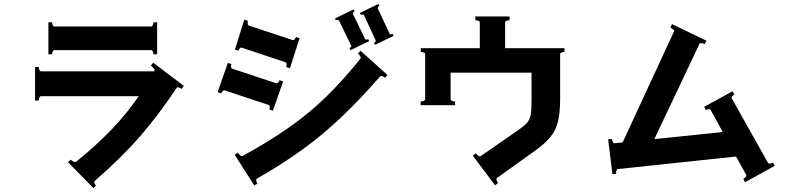

<svg xmlns="http://www.w3.org/2000/svg" viewBox="-20 -875 4040 980"><path d="M257 -619Q252 -619 249 -612Q246 -605 246 -598H227V-761H246Q246 -754 249 -747Q252 -740 257 -740H752Q757 -740 760 -747Q763 -754 763 -761H782V-598H763Q763 -605 760 -612Q757 -619 752 -619ZM762 -555 918 -437 907 -421Q900 -426 892.5 -428.5Q885 -431 882 -427Q789 -287 694 -178Q599 -69 463 49Q461 50 461 54Q461 63 470 72L457 85L327 -47L341 -60Q346 -55 354.5 -50.5Q363 -46 368 -49Q472 -133 549.5 -214Q627 -295 688 -384H189Q184 -384 181 -376.5Q178 -369 178 -362H159V-533H178Q178 -526 181 -518.5Q184 -511 189 -511H767L768 -513Q771 -518 764 -526.5Q757 -535 750 -540Z M1211 -632Q1207 -632 1203 -627Q1199 -622 1197 -617L1179 -622L1227 -775L1245 -769Q1244 -767 1244 -759Q1244 -748 1249 -745L1475 -670H1477Q1481 -670 1485 -675.5Q1489 -681 1491 -686L1509 -680L1460 -527L1441 -533Q1443 -539 1443 -545Q1443 -555 1438 -557L1213 -632ZM1821 -580Q1821 -585 1816.5 -591.5Q1812 -598 1807 -602L1820 -616L1958 -492L1945 -478Q1939 -483 1931.5 -486Q1924 -489 1920 -485Q1769 -311 1627.5 -192.5Q1486 -74 1291 37Q1288 39 1288 44Q1288 54 1294 62L1278 72L1178 -85L1194 -96Q1198 -89 1205.5 -82.5Q1213 -76 1218 -79Q1415 -186 1549 -295.5Q1683 -405 1820 -576Q1821 -577 1821 -580ZM1124 -414Q1119 -414 1115 -409Q1111 -404 1109 -398L1091 -405L1143 -554L1161 -548Q1159 -542 1159 -537Q1159 -528 1164 -525L1390 -450H1392Q1397 -450 1401 -455Q1405 -460 1407 -466L1425 -459L1373 -310L1355 -316Q1357 -322 1357 -327Q1357 -337 1352 -339L1126 -414ZM1975 -700Q1980 -700 1984 -702L1989 -692L1894 -646L1889 -656Q1893 -658 1896 -661.5Q1899 -665 1898 -668L1837 -799Q1836 -801 1831 -801Q1826 -801 1822 -799L1817 -809L1912 -855L1917 -845Q1913 -843 1910 -839.5Q1907 -836 1908 -833L1969 -702Q1970 -700 1975 -700ZM1850 -673Q1856 -673 1860 -675L1864 -665L1769 -619L1764 -629Q1768 -631 1771 -634.5Q1774 -638 1773 -641L1710 -771Q1709 -773 1704 -773Q1698 -773 1694 -771L1690 -781L1785 -827L1790 -817Q1786 -815 1783 -811.5Q1780 -808 1781 -805L1844 -675Q1845 -673 1850 -673Z M2861 -610Q2854 -610 2846.5 -607Q2839 -604 2839 -599V-370Q2839 -299 2828 -254.5Q2817 -210 2790 -176.5Q2763 -143 2710 -105L2516 34Q2514 35 2514 39Q2514 44 2516.5 50Q2519 56 2522 59L2507 71L2393 -81L2409 -92Q2413 -86 2420.5 -80.5Q2428 -75 2433 -78L2624 -210Q2657 -233 2670.5 -248.5Q2684 -264 2688.5 -287.5Q2693 -311 2693 -361V-504H2280V-368Q2280 -363 2287.5 -360Q2295 -357 2303 -357V-338H2127V-357Q2135 -357 2142.5 -360Q2150 -363 2150 -368V-599Q2150 -604 2142.5 -607Q2135 -610 2128 -610V-629H2429V-761Q2429 -766 2421.5 -769Q2414 -772 2406 -772V-791H2581V-772Q2573 -772 2565.5 -769Q2558 -766 2558 -761V-629H2861Z M3935 -29 3783 55 3774 38Q3780 35 3785.5 29Q3791 23 3789 18L3737 -76L3133 -12Q3128 -11 3126 -3.5Q3124 4 3125 12L3106 14L3084 -164L3103 -166Q3104 -159 3108 -151Q3112 -143 3117 -144L3158 -148L3420 -714L3421 -717Q3421 -722 3402 -735L3410 -752L3586 -667L3577 -650Q3567 -655 3558 -655Q3551 -655 3550 -651L3320 -165L3669 -201L3607 -314Q3606 -318 3600 -318Q3593 -318 3583 -313L3574 -330L3719 -409L3728 -393Q3710 -381 3715 -373L3900 -44Q3901 -40 3908 -40Q3915 -40 3925 -45Z"/></svg>

Font: Aoboshi One
Style: Regular
Weight: 400
Designer: IKIMOJI
Foundry: Natsumi Matsuba
Version: Version 1.000; ttfautohint (v1.8.3)